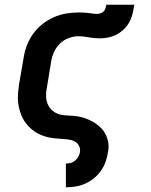

<svg xmlns="http://www.w3.org/2000/svg" viewBox="-20 -591 640 816"><path d="M260 205V104H261Q271 104 281.5 101Q292 98 300 91Q308 84 313 74.5Q318 65 320 55Q322 40 315 27.5Q308 15 295.5 9Q283 3 268 1.5Q253 0 238.5 -1Q224 -2 209.5 -3.5Q195 -5 181 -8.5Q167 -12 154 -17.5Q141 -23 129.5 -30.5Q118 -38 108 -47.5Q98 -57 89.5 -68Q81 -79 75 -91.5Q69 -104 65 -117.5Q61 -131 58.5 -145Q56 -159 56 -173.5Q56 -188 57.5 -203Q59 -218 61 -233L80 -343Q84 -370 93.5 -396Q103 -422 119.5 -445.5Q136 -469 159 -487.5Q182 -506 208 -517.5Q234 -529 261 -533.5Q288 -538 315 -538Q324 -538 334 -537.5Q344 -537 353.5 -536Q363 -535 372.5 -533.5Q382 -532 392 -532Q399 -532 407 -534.5Q415 -537 420.5 -542.5Q426 -548 428.5 -556Q431 -564 432 -571H551Q548 -553 544 -535Q540 -517 531 -499.5Q522 -482 508 -468Q494 -454 477 -445Q460 -436 441.5 -432Q423 -428 405 -428Q393 -428 382 -429Q371 -430 359.5 -432Q348 -434 337 -435.5Q326 -437 314 -437Q293 -437 271.5 -429Q250 -421 234 -405Q218 -389 209 -368.5Q200 -348 197 -327L179 -217Q175 -198 176 -178.5Q177 -159 185 -143.5Q193 -128 208 -117Q223 -106 241 -103Q259 -100 278 -99.5Q297 -99 315.5 -95.5Q334 -92 351 -85Q368 -78 383 -68.5Q398 -59 410 -46.5Q422 -34 430 -17.5Q438 -1 440.5 17.5Q443 36 439 55Q436 76 429 96Q422 116 409.5 134Q397 152 380 166Q363 180 343 189Q323 198 302.5 201.5Q282 205 261 205Z"/></svg>

Font: Iosevka Curly Slab Extended
Style: Bold Italic
Weight: 700
Width: 7
Italic angle: -9°
Monospace: yes
Designer: Belleve Invis
Foundry: Belleve Invis
Version: Version 11.0.0; ttfautohint (v1.8.3)